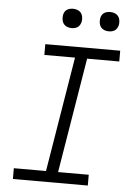

<svg xmlns="http://www.w3.org/2000/svg" viewBox="-61 -983 723 1029"><g transform="rotate(5 300.0 -468.5)"><path d="M48 0V-58H221L323 -677H158V-735H561V-677H388L286 -58H451V0ZM490 -833Q478 -833 466.5 -837.5Q455 -842 448 -851Q441 -860 439 -872.5Q437 -885 439 -898Q440 -906 444.5 -914.5Q449 -923 456.5 -928Q464 -933 473 -935Q482 -937 490 -937Q503 -937 514.5 -932.5Q526 -928 533 -919Q540 -910 542 -897.5Q544 -885 542 -872Q540 -864 535.5 -855.5Q531 -847 523.5 -842Q516 -837 507.5 -835Q499 -833 490 -833ZM290 -833Q278 -833 266.5 -837.5Q255 -842 248 -851Q241 -860 239 -872.5Q237 -885 239 -898Q240 -906 244.5 -914.5Q249 -923 256.5 -928Q264 -933 273 -935Q282 -937 290 -937Q303 -937 314.5 -932.5Q326 -928 333 -919Q340 -910 342 -897.5Q344 -885 342 -872Q340 -864 335.5 -855.5Q331 -847 323.5 -842Q316 -837 307.5 -835Q299 -833 290 -833Z"/></g></svg>

Font: Iosevka Curly Light Extended
Style: Italic
Weight: 300
Width: 7
Italic angle: -9°
Monospace: yes
Designer: Belleve Invis
Foundry: Belleve Invis
Version: Version 11.1.0; ttfautohint (v1.8.3)